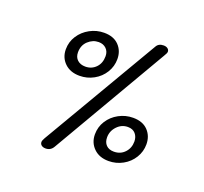

<svg xmlns="http://www.w3.org/2000/svg" viewBox="-128 -895 1111 1048"><g transform="rotate(20 427.5 -371.5)"><path d="M204 -23Q204 -31 213 -47L610 -724Q622 -746 651 -746Q666 -746 675 -739Q684 -732 684 -721Q684 -713 672 -694L281 -23Q266 3 237 3Q222 3 213 -4Q204 -11 204 -23ZM156 -544Q156 -587 179 -622.5Q202 -658 240.5 -679Q279 -700 323 -700Q378 -700 408.5 -668.5Q439 -637 439 -589Q439 -547 417 -511Q395 -475 357 -454Q319 -433 275 -433Q221 -433 188.5 -464.5Q156 -496 156 -544ZM373 -582Q373 -609 356 -625.5Q339 -642 312 -642Q278 -642 251 -617Q224 -592 224 -551Q224 -523 241.5 -507Q259 -491 288 -491Q324 -491 348.5 -516Q373 -541 373 -582ZM464 -162Q464 -205 486.5 -240.5Q509 -276 547.5 -297Q586 -318 630 -318Q686 -318 716.5 -286Q747 -254 747 -206Q747 -164 725 -128Q703 -92 665 -71Q627 -50 583 -50Q529 -50 496.5 -82Q464 -114 464 -162ZM680 -198Q680 -225 664.5 -243Q649 -261 620 -261Q584 -261 558 -233.5Q532 -206 532 -169Q532 -141 548 -124.5Q564 -108 593 -108Q631 -108 655.5 -134Q680 -160 680 -198Z"/></g></svg>

Font: Mali
Style: Italic
Weight: 400
Italic angle: -10°
Version: Version 1.000; ttfautohint (v1.6)